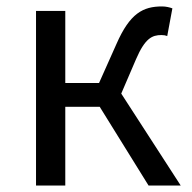

<svg xmlns="http://www.w3.org/2000/svg" viewBox="-20 -577 596 597"><path d="M357 -286 403 -393C431 -458 453 -468 482 -468C490 -468 494 -467 500 -465L516 -551C508 -554 496 -557 484 -557C425 -557 384 -536 342 -440L288 -319H183V-543H92V0H183V-245H290L442 0H542Z"/></svg>

Font: Squished Noto Sans CJK JP Regular
Style: Regular
Weight: 400
Designer: Ryoko NISHIZUKA (kana & ideographs); Paul D. Hunt (Latin, Greek & Cyrillic); Wenlong ZHANG (bopomofo); Sandoll Communica
Foundry: Adobe Systems Incorporated
Version: Version 1.004;PS 1.004;hotconv 1.0.82;makeotf.lib2.5.63406